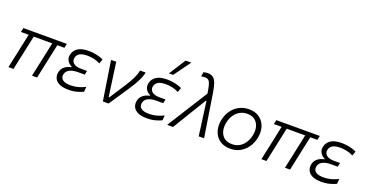

<svg xmlns="http://www.w3.org/2000/svg" viewBox="-33 -1529 4368 2277"><g transform="rotate(20 2151.0 -390.5)"><path d="M75.5 0Q87 -55 98.5 -108Q110 -161 123 -221L133 -269Q143.5 -318.5 152.5 -360.5Q161.5 -402.5 170 -442H72L83.5 -495.5H632.5L621 -442H531.5L478 -193.5Q468.5 -147.5 458 -98.5Q447.5 -49.5 437 0H373Q381 -37 392 -88.5Q403 -140 414.5 -194Q426 -248 438.5 -306.8Q451 -365.5 467.5 -442H234Q226 -404.5 217.8 -366Q209.5 -327.5 200 -284.5L186 -218.5Q173.5 -161.5 162.2 -108.2Q151 -55 139.5 0Z M834.5 9.5Q755 9.5 712.8 -14Q670.5 -37.5 657.2 -72.5Q644 -107.5 651.5 -142.5Q659.5 -180.5 680 -203.2Q700.5 -226 726.5 -237.5Q752.5 -249 778 -254L779 -261Q761 -268 742.5 -285Q724 -302 714 -328Q704 -354 711 -388Q722.5 -442 769.5 -474Q816.5 -506 910 -506Q961.5 -506 1012.5 -494Q1063.5 -482 1093.5 -466.5L1074 -409.5Q1034 -430 992.2 -439Q950.5 -448 913 -448Q850.5 -448 816.2 -429.8Q782 -411.5 773 -370.5Q765 -332 794.2 -304Q823.5 -276 891 -276H967.5L956.5 -225.5H867Q810 -225.5 768.5 -205.8Q727 -186 717.5 -142.5Q712 -117 721.5 -95.8Q731 -74.5 760.5 -61.5Q790 -48.5 845.5 -48.5Q892.5 -48.5 939.5 -62.2Q986.5 -76 1023.5 -95L1018.5 -32Q990.5 -18 943.5 -4.2Q896.5 9.5 834.5 9.5Z M1267.5 0Q1260 -46 1252.5 -94.5Q1245 -143 1238 -187L1224.5 -275.5Q1215.5 -330 1207 -385.5Q1198.5 -441 1190 -495.5L1255 -498Q1265 -426.5 1277.2 -337.5Q1289.5 -248.5 1301 -166L1314.5 -71.5H1322L1461.5 -286.5Q1498 -344.5 1522 -393.2Q1546 -442 1557 -495.5H1627.5Q1613.5 -435.5 1583.2 -377.8Q1553 -320 1515.5 -264Q1471.5 -197.5 1427.5 -131.5Q1383.5 -65.5 1339 0Z M1824.5 9.5Q1745 9.5 1702.8 -14Q1660.5 -37.5 1647.2 -72.5Q1634 -107.5 1641.5 -142.5Q1649.5 -180.5 1670 -203.2Q1690.5 -226 1716.5 -237.5Q1742.5 -249 1768 -254L1769 -261Q1751 -268 1732.5 -285Q1714 -302 1704 -328Q1694 -354 1701 -388Q1712.5 -442 1759.5 -474Q1806.5 -506 1900 -506Q1951.5 -506 2002.5 -494Q2053.5 -482 2083.5 -466.5L2064 -409.5Q2024 -430 1982.2 -439Q1940.5 -448 1903 -448Q1840.5 -448 1806.2 -429.8Q1772 -411.5 1763 -370.5Q1755 -332 1784.2 -304Q1813.5 -276 1881 -276H1957.5L1946.5 -225.5H1857Q1800 -225.5 1758.5 -205.8Q1717 -186 1707.5 -142.5Q1702 -117 1711.5 -95.8Q1721 -74.5 1750.5 -61.5Q1780 -48.5 1835.5 -48.5Q1882.5 -48.5 1929.5 -62.2Q1976.5 -76 2013.5 -95L2008.5 -32Q1980.5 -18 1933.5 -4.2Q1886.5 9.5 1824.5 9.5ZM1889 -580Q1923.5 -633.5 1956.8 -686Q1990 -738.5 2023 -790.5L2095.5 -792.5Q2057 -739 2019 -686.5Q1981 -634 1943 -581.5Z M2078.5 0Q2121 -67.5 2167 -140.5Q2213 -213.5 2255.5 -281Q2290.5 -336 2328 -395.8Q2365.5 -455.5 2401 -511.5Q2391 -578 2381 -615.5Q2371 -653 2354 -668.2Q2337 -683.5 2305.5 -683.5Q2300.5 -683.5 2287 -682.2Q2273.5 -681 2261 -677L2269 -734Q2282 -737.5 2295 -739.5Q2308 -741.5 2322 -741.5Q2366.5 -741.5 2392.8 -720.5Q2419 -699.5 2434 -654.2Q2449 -609 2460.5 -537L2500.5 -281Q2510.5 -216.5 2518 -169.2Q2525.5 -122 2531.8 -82Q2538 -42 2544.5 0H2476.5Q2468 -64.5 2459.5 -129.2Q2451 -194 2442 -258L2419.5 -425.5H2411.5L2308.5 -256.5Q2268 -190 2229 -125.8Q2190 -61.5 2152.5 0Z M2877 10.5Q2812.5 10.5 2766.8 -13.2Q2721 -37 2694 -77.2Q2667 -117.5 2659.2 -168.5Q2651.5 -219.5 2662.5 -274Q2678 -348 2717 -400Q2756 -452 2810.8 -479.2Q2865.5 -506.5 2928 -506.5Q3012 -506.5 3065 -466.5Q3118 -426.5 3137.8 -361.8Q3157.5 -297 3141.5 -222.5Q3127 -153 3090 -100.8Q3053 -48.5 2998.8 -19Q2944.5 10.5 2877 10.5ZM2879.5 -47.5Q2932.5 -47.5 2973 -72.2Q3013.5 -97 3039.5 -138.5Q3065.5 -180 3076 -230.5Q3089 -291 3076 -340.2Q3063 -389.5 3025.8 -419Q2988.5 -448.5 2927.5 -448.5Q2875 -448.5 2834 -424.5Q2793 -400.5 2765.8 -359.2Q2738.5 -318 2728 -265.5Q2716 -208 2728.2 -158.2Q2740.5 -108.5 2778 -78Q2815.5 -47.5 2879.5 -47.5Z M3268 0Q3279.5 -55 3291 -108Q3302.5 -161 3315.5 -221L3325.5 -269Q3336 -318.5 3345 -360.5Q3354 -402.5 3362.5 -442H3264.5L3276 -495.5H3825L3813.5 -442H3724L3670.5 -193.5Q3661 -147.5 3650.5 -98.5Q3640 -49.5 3629.5 0H3565.5Q3573.5 -37 3584.5 -88.5Q3595.5 -140 3607 -194Q3618.5 -248 3631 -306.8Q3643.5 -365.5 3660 -442H3426.5Q3418.5 -404.5 3410.2 -366Q3402 -327.5 3392.5 -284.5L3378.5 -218.5Q3366 -161.5 3354.8 -108.2Q3343.5 -55 3332 0Z M4027 9.5Q3947.5 9.5 3905.2 -14Q3863 -37.5 3849.8 -72.5Q3836.5 -107.5 3844 -142.5Q3852 -180.5 3872.5 -203.2Q3893 -226 3919 -237.5Q3945 -249 3970.5 -254L3971.5 -261Q3953.5 -268 3935 -285Q3916.5 -302 3906.5 -328Q3896.5 -354 3903.5 -388Q3915 -442 3962 -474Q4009 -506 4102.5 -506Q4154 -506 4205 -494Q4256 -482 4286 -466.5L4266.5 -409.5Q4226.5 -430 4184.8 -439Q4143 -448 4105.5 -448Q4043 -448 4008.8 -429.8Q3974.5 -411.5 3965.5 -370.5Q3957.5 -332 3986.8 -304Q4016 -276 4083.5 -276H4160L4149 -225.5H4059.5Q4002.5 -225.5 3961 -205.8Q3919.5 -186 3910 -142.5Q3904.5 -117 3914 -95.8Q3923.5 -74.5 3953 -61.5Q3982.5 -48.5 4038 -48.5Q4085 -48.5 4132 -62.2Q4179 -76 4216 -95L4211 -32Q4183 -18 4136 -4.2Q4089 9.5 4027 9.5Z"/></g></svg>

Font: Commissioner Light
Style: Italic
Weight: 300
Italic angle: -12°
Designer: Kostas Bartsokas
Foundry: Kostas Bartsokas
Version: Version 1.000; ttfautohint (v1.8.3)